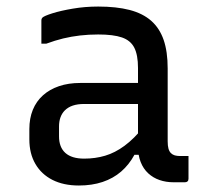

<svg xmlns="http://www.w3.org/2000/svg" viewBox="-20 -562 640 592"><path d="M497 -351Q497 -323.4 497 -295.3Q497 -267.2 497 -238.7Q497 -210.1 497 -181.9Q497 -153.6 497 -126.3Q497 -112.7 499.4 -103.9Q501.8 -95.1 507.1 -89.8Q511.9 -85 519 -82.9Q526.1 -80.9 536.1 -80.9Q538.5 -80.9 541 -80.9Q543.5 -80.9 545.9 -80.9H561.2Q561.2 -63.1 561.2 -45.9Q561.2 -28.7 561.2 -11Q561.2 -5.4 558.2 -2.7Q555.2 0 550.2 0Q545.2 0 534.7 0Q524.2 0 515.4 0Q491.7 0 471.9 -6.9Q452.1 -13.7 436.9 -27.7Q421.8 -41.7 413.7 -62.5Q405.5 -83.3 405.5 -111.1Q405.5 -145.8 405.5 -183.4Q405.5 -221 405.5 -255.7Q405.5 -272.1 405.5 -288.2Q405.5 -304.3 405.5 -320.3Q405.5 -336.3 405.5 -352.3Q405.5 -392.5 394.1 -414.9Q382.6 -437.3 356.1 -446.5Q329.5 -455.7 282.8 -455.7Q253.6 -455.7 226.8 -452.6Q200 -449.5 174.7 -443.4Q149.5 -437.2 122.9 -427.4H107.6Q107.6 -445.3 107.6 -463.2Q107.6 -481.2 107.6 -498.6Q107.6 -502.1 108.6 -504.3Q109.6 -506.5 110.6 -507.5Q116 -512.9 141.6 -521Q167.3 -529.1 204.7 -535.4Q242.1 -541.8 282.8 -541.8Q339 -541.8 379.7 -531.3Q420.3 -520.7 446.2 -497.9Q472.1 -475 484.6 -438.9Q497 -402.8 497 -351ZM162 -141.5Q162 -108 181.6 -90.4Q201.2 -72.9 239.5 -72.9Q273.9 -72.9 304.2 -81.9Q334.6 -90.9 363.8 -112.4Q393.1 -133.9 424.1 -172V-84.7H394.5Q378 -54.2 353.5 -33Q328.9 -11.8 296.2 -0.9Q263.4 10 223.3 10Q176 10 141.8 -7.3Q107.6 -24.7 89.1 -56.6Q70.5 -88.5 70.5 -132.2V-164Q70.5 -197.1 81.2 -223.4Q91.9 -249.6 112.4 -268Q132.9 -286.4 161.9 -296.3Q190.9 -306.2 227.5 -306.2Q261.9 -306.2 294.5 -306.2Q327.1 -306.2 359.2 -306.2Q391.2 -306.2 424.3 -306.2Q432.7 -306.2 436.6 -295.5Q440.5 -284.7 441.5 -269.8Q442.5 -255 442.5 -241.4Q405.5 -241.4 373.6 -241.4Q341.8 -241.4 309.7 -241.4Q277.7 -241.4 239.5 -241.4Q219.4 -241.4 204.7 -236.5Q190 -231.7 179.7 -221.4Q171.1 -212.8 166.5 -200.3Q162 -187.9 162 -172.1Z"/></svg>

Font: Recursive Sans Linear Light
Style: Regular
Weight: 300
Version: Version 1.085